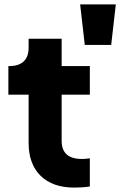

<svg xmlns="http://www.w3.org/2000/svg" viewBox="-20 -846 563 872"><path d="M110 -197V-416H18V-546H23Q65 -546 87.5 -567Q110 -588 110 -630V-670H260V-546H388V-416H260V-207Q260 -165 283 -144.5Q306 -124 353 -124Q367 -124 388 -127V1Q355 6 318 6Q219 6 164.5 -47.5Q110 -101 110 -197ZM344 -826H506L485 -642H365Z"/></svg>

Font: Evergrow Sans 
Style: ExtraBold
Weight: 800
Foundry: 10Web
Version: Version 1.000